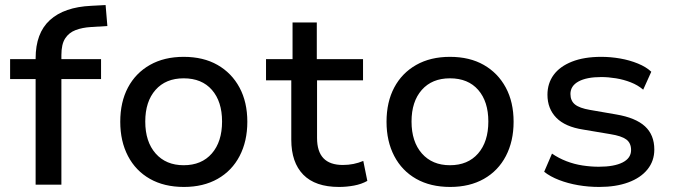

<svg xmlns="http://www.w3.org/2000/svg" viewBox="-20 -731 2667 760"><path d="M121 0V-418H20V-497H148L121 -470V-500Q121 -600 177.5 -651.5Q234 -703 341 -708L398 -711L405 -628L340 -624Q306 -622 279.5 -612Q253 -602 238 -579Q223 -556 223 -513V-489L207 -497H380V-418H223V0Z M708 9Q630 9 573.5 -23Q517 -55 486.5 -113.5Q456 -172 456 -249Q456 -327 486.5 -384.5Q517 -442 573.5 -474Q630 -506 707 -506Q785 -506 841 -474Q897 -442 928 -384.5Q959 -327 959 -249Q959 -172 928.5 -113.5Q898 -55 841.5 -23Q785 9 708 9ZM707 -77Q778 -77 818.5 -123.5Q859 -170 859 -250Q859 -329 819 -375Q779 -421 707 -421Q636 -421 595.5 -375Q555 -329 555 -250Q555 -170 596 -123.5Q637 -77 707 -77Z M1322 9Q1228 9 1180.5 -39.5Q1133 -88 1133 -178V-413H1033V-497H1138V-642H1234V-497H1417V-413H1235V-185Q1235 -131 1260.5 -104.5Q1286 -78 1337 -78Q1359 -78 1379 -82Q1399 -86 1418 -94L1434 -15Q1411 -2 1381.5 3.5Q1352 9 1322 9Z M1762 9Q1684 9 1627.5 -23Q1571 -55 1540.5 -113.5Q1510 -172 1510 -249Q1510 -327 1540.5 -384.5Q1571 -442 1627.5 -474Q1684 -506 1761 -506Q1839 -506 1895 -474Q1951 -442 1982 -384.5Q2013 -327 2013 -249Q2013 -172 1982.5 -113.5Q1952 -55 1895.5 -23Q1839 9 1762 9ZM1761 -77Q1832 -77 1872.5 -123.5Q1913 -170 1913 -250Q1913 -329 1873 -375Q1833 -421 1761 -421Q1690 -421 1649.5 -375Q1609 -329 1609 -250Q1609 -170 1650 -123.5Q1691 -77 1761 -77Z M2352 9Q2309 9 2268.5 2Q2228 -5 2193 -18.5Q2158 -32 2134 -51L2165 -123Q2191 -105 2222 -93Q2253 -81 2286 -76Q2319 -71 2350 -71Q2411 -71 2444.5 -88Q2478 -105 2478 -137Q2478 -165 2459 -179Q2440 -193 2396 -200L2289 -218Q2217 -229 2182 -265Q2147 -301 2147 -356Q2147 -401 2171.5 -434.5Q2196 -468 2244 -487Q2292 -506 2360 -506Q2397 -506 2434.5 -499.5Q2472 -493 2505 -479.5Q2538 -466 2558 -447L2526 -376Q2505 -394 2477 -405Q2449 -416 2418.5 -421Q2388 -426 2360 -426Q2302 -426 2270 -408.5Q2238 -391 2238 -359Q2238 -332 2256 -317.5Q2274 -303 2315 -296L2419 -278Q2496 -265 2533 -231Q2570 -197 2570 -139Q2570 -94 2543 -60.5Q2516 -27 2467 -9Q2418 9 2352 9Z"/></svg>

Font: Nunito Sans 7pt Medium
Style: Regular
Weight: 500
Designer: Vernon Adams
Foundry: Vernon Adams
Version: Version 3.101;gftools[0.9.27]